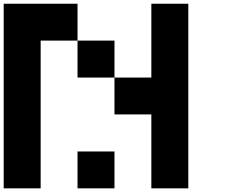

<svg xmlns="http://www.w3.org/2000/svg" viewBox="-20 -820 1240 1040"><path d="M399.9 -600.1H600.1V-399.9H399.9ZM600.1 0.5V200.2H399.9V0.5ZM200.2 200.2H0V-799.8H399.9V-600.1H200.2ZM799.8 -399.9V-799.8H1000V200.2H799.8V-200.2H600.1V-399.9Z"/></svg>

Font: QuinqueFive
Style: Regular
Weight: 400
Monospace: yes
Designer: GGBotNet
Foundry: GGBotNet
Version: 1.1